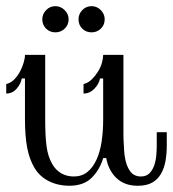

<svg xmlns="http://www.w3.org/2000/svg" viewBox="-20 -576 555 616"><path d="M376 -192.9Q376 -167 376 -148.4Q376 -129.9 377 -116Q377.9 -102.1 378.4 -91.6Q378.9 -81.1 380.9 -70.8Q384.8 -44.9 397 -27.3Q409.2 -9.8 432.1 -9.8Q449.2 -9.8 459.2 -19.8Q469.2 -29.8 474.6 -44.9Q480 -60.1 481.4 -77.1Q482.9 -94.2 482.9 -108.9V-151.9H515.1V-109.9Q515.1 -83 511 -59.6Q506.8 -36.1 496.3 -18.1Q485.8 0 468 10Q450.2 20 421.9 20Q379.9 20 354 -4.4Q328.1 -28.8 320.8 -68.8H311Q299.8 -30.8 273.9 -5.4Q248 20 202.1 20Q167 20 137.5 5.6Q107.9 -8.8 90.8 -37.1Q74.2 -64.9 67.1 -102.5Q60.1 -140.1 60.1 -192.9V-324.2H49.8Q46.9 -307.1 33.4 -291.5Q20 -275.9 0 -275.9V-306.2Q15.1 -310.1 26.1 -321.5Q37.1 -333 44.4 -346.9Q51.8 -360.8 55.9 -375Q60.1 -389.2 60.1 -399.9H125V-192.9Q125 -138.2 129.4 -106.2Q133.8 -74.2 147 -50.8Q158.2 -30.8 176 -20.3Q193.8 -9.8 216.8 -9.8Q242.2 -9.8 260 -23.9Q277.8 -38.1 289.3 -63Q300.8 -87.9 305.9 -120.8Q311 -153.8 311 -192.9V-324.2H300.8Q297.9 -307.1 283 -291.5Q268.1 -275.9 248 -275.9V-306.2Q263.2 -310.1 274.7 -321.5Q286.1 -333 294.7 -346.9Q303.2 -360.8 307.1 -375Q311 -389.2 311 -399.9H376ZM157.7 -556.2Q174.8 -556.2 187.5 -543.5Q200.2 -530.8 200.2 -514.2Q200.2 -496.1 187.5 -484.1Q174.8 -472.2 157.7 -472.2Q140.1 -472.2 127.9 -484.1Q115.7 -496.1 115.7 -514.2Q115.7 -530.8 127.9 -543.5Q140.1 -556.2 157.7 -556.2ZM273.9 -556.2Q291 -556.2 303.5 -543.5Q315.9 -530.8 315.9 -514.2Q315.9 -496.1 303.5 -484.1Q291 -472.2 273.9 -472.2Q255.9 -472.2 243.9 -484.1Q231.9 -496.1 231.9 -514.2Q231.9 -530.8 243.9 -543.5Q255.9 -556.2 273.9 -556.2Z"/></svg>

Font: Sevillana
Style: Regular
Weight: 400
Designer: Olga Umpeleva
Foundry: Brownfox
Version: Version 1.001